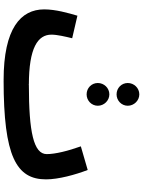

<svg xmlns="http://www.w3.org/2000/svg" viewBox="116 -887 792 1064"><g transform="rotate(90 512.0 -355.0)"><path d="M503 -605C537 -605 566 -632 566 -667C566 -702 537 -731 503 -731C468 -731 440 -702 440 -667C440 -632 468 -605 503 -605ZM503 -439C537 -439 566 -466 566 -501C566 -536 537 -565 503 -565C468 -565 440 -536 440 -501C440 -466 468 -439 503 -439ZM424 21 425 20V21C846 21 974 -49 974 -214C974 -284 948 -377 922 -445L791 -407C816 -337 834 -266 834 -218C834 -145 710 -119 451 -119L450 -116V-119C244 -119 172 -169 172 -244C172 -276 183 -322 192 -359L67 -388C52 -337 32 -267 32 -204C32 -74 137 21 424 21Z"/></g></svg>

Font: Noto Sans Arabic UI
Style: Bold
Weight: 700
Designer: Monotype Design Team, Nadine Chahine and Nizar Qandah
Foundry: Monotype Imaging Inc.
Version: Version 2.010